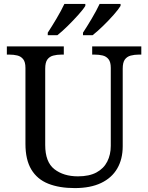

<svg xmlns="http://www.w3.org/2000/svg" viewBox="-20 -951 757 981"><path d="M362 10Q283 10 226.5 -12.5Q170 -35 140 -85Q110 -135 110 -216V-604Q110 -634 98.5 -648.5Q87 -663 68.5 -667.5Q50 -672 28 -672H15V-714H306V-672H293Q271 -672 252 -667Q233 -662 222 -647Q211 -632 211 -600V-210Q211 -123 258 -86.5Q305 -50 378 -50Q436 -50 473 -70Q510 -90 528 -125.5Q546 -161 546 -206V-604Q546 -634 534.5 -648.5Q523 -663 504.5 -667.5Q486 -672 464 -672H451V-714H702V-672H689Q667 -672 648 -667Q629 -662 618 -647Q607 -632 607 -600V-204Q607 -138 579 -90Q551 -42 496.5 -16Q442 10 362 10ZM404 -784Q425 -816 449 -856.5Q473 -897 489 -931H596V-921Q586 -904 560.5 -875Q535 -846 505.5 -817.5Q476 -789 453 -771H404ZM224 -784Q245 -816 269 -856.5Q293 -897 309 -931H416V-921Q406 -904 380 -875Q354 -846 325 -817.5Q296 -789 273 -771H224Z"/></svg>

Font: Noto Serif Georgian
Style: Regular
Weight: 400
Designer: Monotype Design Team, Akaki Razmadze
Foundry: Google LLC
Version: Version 2.002